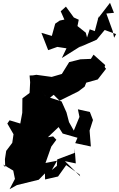

<svg xmlns="http://www.w3.org/2000/svg" viewBox="-20 -1298 844 1363"><path d="M723 -825 727 -836 644 -910 625 -880 551 -877 507 -866 471 -857 419 -773 347 -752 238 -767 214 -763 190 -762 194 -714 190 -638 139 -600 138 -497 124 -421 48 -444 32 -421 76 -345 67 -284 24 -227 15 -168 17 -111 2 -130 74 -87 86 -28 48 45 100 16 255 -22 299 -67 300 -24 392 -45 450 -126 545 -59 549 -47 441 -154 518 -138 510 -245V-213L386 -166L384 -121L348 -91L385 -157L303 -141L344 -257L380 -306L357 -330L320 -324L396 -396L425 -350L530 -320L514 -282L625 -258L616 -371L640 -446L618 -503L533 -522L544 -468L504 -371L470 -431L452 -500L417 -578L303 -615L272 -660L319 -592L361 -625L403 -583L536 -649L581 -683L592 -711L674 -734L733 -810L726 -817ZM404 -1152 372 -1130 348 -1043 274 -1065 322 -942 387 -965 452 -955 419 -886 578 -986 542 -962 666 -1016 723 -1085 804 -1056 790 -1030 780 -1078 735 -1202 789 -1207 761 -1278 674 -1165 682 -1187 653 -1077 617 -1090 598 -1032 589 -1066 530 -1113 539 -1158 504 -1174 448 -1251 411 -1218 437 -1159Z"/></svg>

Font: Hussar Lance
Style: Italic
Weight: 700
Foundry: Cannot Into Space Fonts, PlusOne Fonts
Version: Version 2.27